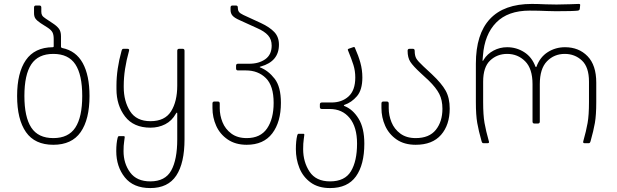

<svg xmlns="http://www.w3.org/2000/svg" viewBox="-20 -728 3134 976"><path d="M67 -240Q67 -358 111.5 -422.5Q156 -487 248 -488Q253 -488 253 -493V-530Q253 -551 247 -563Q241 -575 223 -587L187 -610Q169 -622 161 -632.5Q153 -643 153 -661V-690Q153 -700 163 -700H180Q190 -700 190 -690V-668Q190 -657 194.5 -649.5Q199 -642 213 -633L249 -609Q269 -596 279.5 -582Q290 -568 290 -544V-490Q290 -486 296 -484Q366 -470 400.5 -407.5Q435 -345 435 -240Q435 -121 390 -56.5Q345 8 251 8Q157 8 112 -56.5Q67 -121 67 -240ZM251 -26Q328 -26 363 -79.5Q398 -133 398 -240Q398 -348 363 -401Q328 -454 251 -454Q174 -454 139 -401Q104 -348 104 -240Q104 -133 139 -79.5Q174 -26 251 -26Z M571 40Q571 0 578 -28Q580 -36 585 -36H609Q614 -36 614 -31Q614 -26 611 -7.5Q608 11 608 40Q608 103 641.5 148.5Q675 194 744 194Q820 194 850.5 138.5Q881 83 881 -20V-151Q881 -156 879 -155.5Q877 -155 874 -150Q854 -114 820 -96.5Q786 -79 745 -79Q659 -79 615.5 -136Q572 -193 572 -275V-293Q572 -377 598 -470Q600 -476 602 -478Q604 -480 609 -480H627Q639 -480 636 -470Q609 -374 609 -293V-285Q609 -214 641 -163Q673 -112 745 -112Q818 -112 849.5 -162Q881 -212 881 -293V-470Q881 -480 891 -480H908Q918 -480 918 -470V-20Q918 101 876 164.5Q834 228 744 228Q658 228 614.5 173.5Q571 119 571 40Z M1060 -179V-202Q1060 -212 1070 -212H1087Q1097 -212 1097 -202V-178Q1097 -142 1111 -107Q1125 -72 1156 -49Q1187 -26 1234 -26Q1304 -26 1337.5 -75Q1371 -124 1371 -205Q1371 -292 1331.5 -331Q1292 -370 1230 -370H1190Q1180 -370 1180 -380V-394Q1180 -404 1190 -404H1247Q1296 -404 1328.5 -427Q1361 -450 1361 -496Q1361 -528 1342.5 -548.5Q1324 -569 1287 -585L1197 -626Q1172 -637 1162 -648.5Q1152 -660 1152 -677V-690Q1152 -700 1162 -700H1179Q1189 -700 1189 -690V-687Q1189 -676 1194.5 -668Q1200 -660 1217 -652L1306 -611Q1351 -590 1374.5 -565Q1398 -540 1398 -501Q1398 -416 1306 -390Q1296 -388 1303 -385Q1344 -369 1376 -328Q1408 -287 1408 -205Q1408 -108 1364 -50Q1320 8 1234 8Q1177 8 1137.5 -19Q1098 -46 1079 -88.5Q1060 -131 1060 -179Z M1484 30Q1484 -12 1491 -40Q1493 -48 1498 -48H1522Q1527 -48 1527 -43Q1527 -39 1524 -19.5Q1521 0 1521 30Q1521 95 1553.5 144.5Q1586 194 1658 194Q1733 194 1764 142.5Q1795 91 1795 2Q1795 -82 1757.5 -128Q1720 -174 1656 -174H1616Q1606 -174 1606 -184V-197Q1606 -207 1616 -207H1665Q1718 -207 1752 -238Q1786 -269 1786 -334Q1786 -368 1776.5 -398Q1767 -428 1749 -472Q1746 -477 1752 -480L1775 -488L1779 -489Q1784 -489 1785 -483Q1802 -445 1812 -409Q1822 -373 1822 -334Q1822 -271 1794.5 -239Q1767 -207 1731 -195Q1728 -194 1728 -192Q1728 -190 1731 -189Q1774 -172 1803 -124.5Q1832 -77 1832 2Q1832 109 1789.5 168.5Q1747 228 1658 228Q1598 228 1559 199.5Q1520 171 1502 126Q1484 81 1484 30Z M1919 -179V-202Q1919 -212 1929 -212H1946Q1956 -212 1956 -202V-178Q1956 -142 1970 -107Q1984 -72 2015 -49Q2046 -26 2093 -26Q2162 -26 2195.5 -68Q2229 -110 2229 -175Q2229 -219 2213 -250.5Q2197 -282 2159 -319L2119 -356Q2080 -392 2066 -413.5Q2052 -435 2052 -470Q2052 -480 2062 -480H2078Q2088 -480 2088 -470Q2088 -445 2096 -431Q2104 -417 2132 -391L2175 -351Q2225 -304 2245.5 -267Q2266 -230 2266 -176Q2266 -93 2222 -42.5Q2178 8 2093 8Q2035 8 1996 -19Q1957 -46 1938 -88.5Q1919 -131 1919 -179Z M2707 -389Q2725 -438 2764.5 -463Q2804 -488 2852 -488Q2922 -488 2966.5 -442.5Q3011 -397 3011 -308V-209Q3011 -143 3004 -103Q2997 -63 2982 -10Q2980 -4 2978 -2Q2976 0 2972 0H2952Q2942 0 2945 -10Q2960 -63 2967 -103Q2974 -143 2974 -209V-313Q2974 -387 2938 -420.5Q2902 -454 2851 -454Q2797 -454 2760.5 -416.5Q2724 -379 2724 -300V-110Q2724 -100 2714 -100H2697Q2687 -100 2687 -110V-300Q2687 -379 2649.5 -416.5Q2612 -454 2558 -454Q2507 -454 2471.5 -420.5Q2436 -387 2436 -313V-209Q2436 -143 2443 -103Q2450 -63 2465 -10L2466 -6Q2466 0 2458 0H2439Q2434 0 2432 -2Q2430 -4 2428 -10Q2413 -63 2406 -103Q2399 -143 2399 -209V-404Q2399 -555 2470.5 -631.5Q2542 -708 2683 -708Q2713 -708 2755 -706L2809 -705Q2843 -705 2879 -706.5Q2915 -708 2921 -708Q2926 -708 2928 -706.5Q2930 -705 2929 -700L2927 -682Q2926 -676 2918 -674Q2895 -671 2806 -671L2761 -672Q2719 -674 2672 -674Q2562 -674 2502.5 -613.5Q2443 -553 2435 -445Q2432 -418 2434 -418Q2436 -418 2439 -425Q2457 -454 2489 -471Q2521 -488 2558 -488Q2605 -488 2644.5 -463Q2684 -438 2702 -389Q2705 -385 2707 -389Z"/></svg>

Font: Barlow GEO Extra Light
Style: Regular
Weight: 200
Designer: Jeremy Tribby
Foundry: Tribby Type
Version: Version 1.408